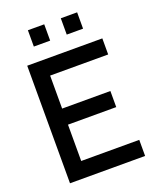

<svg xmlns="http://www.w3.org/2000/svg" viewBox="-164 -1007 908 1105"><g transform="rotate(-20 290.0 -455.0)"><path d="M445 -810.5V-910.5H345V-810.5ZM243.5 -810.5V-910.5H143.5V-810.5ZM530 0V-98.5H174.5V-321H470V-419.5H174.5V-621.5H530V-720H70V0Z"/></g></svg>

Font: Manrope SemiBold
Style: Regular
Weight: 600
Designer: Mikhail Sharanda
Foundry: Mikhail Sharanda
Version: Version 4.505